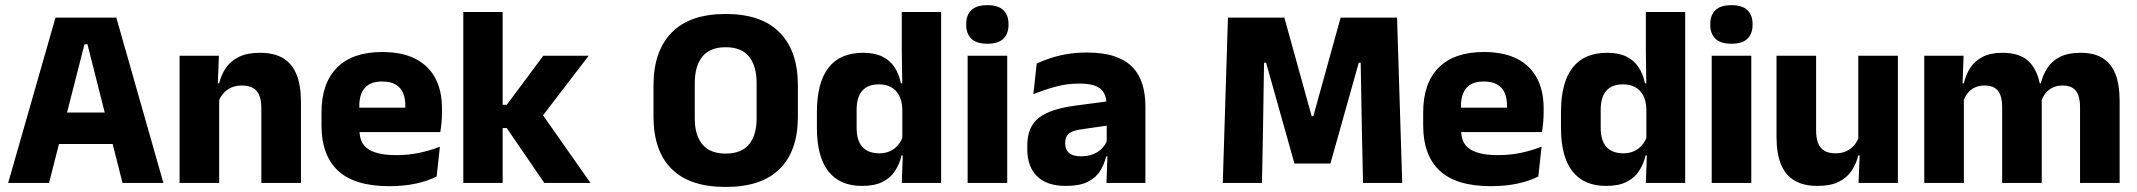

<svg xmlns="http://www.w3.org/2000/svg" viewBox="-20 -707 8258 742"><path d="M11.5 0 194.5 -639H429.5L611.5 0H453.5L318 -536H306.5L169.5 0ZM167 -150.5V-272H455V-150.5Z M990 0V-289Q990 -316 983 -335.8Q976 -355.5 959.5 -366Q943 -376.5 914.5 -376.5Q891 -376.5 873 -368.2Q855 -360 842.8 -345.8Q830.5 -331.5 824.5 -313.5L801 -385H827Q835 -418.5 853.2 -445Q871.5 -471.5 903.5 -487.2Q935.5 -503 984.5 -503Q1039.5 -503 1074.5 -481.8Q1109.5 -460.5 1126.2 -418.5Q1143 -376.5 1143 -313.5V0ZM674 0V-491.5H826L821 -368.5L827 -354V0Z M1484.5 12.5Q1350.5 12.5 1286.5 -47.2Q1222.5 -107 1222.5 -221.5V-272.5Q1222.5 -385.5 1282.5 -445.8Q1342.5 -506 1457 -506Q1534 -506 1585.2 -479.8Q1636.5 -453.5 1662.2 -405Q1688 -356.5 1688 -288.5V-272Q1688 -253 1686.2 -233.2Q1684.5 -213.5 1681.5 -196.5H1543.5Q1545.5 -225.5 1546 -251.2Q1546.5 -277 1546.5 -298Q1546.5 -328.5 1537 -349.2Q1527.5 -370 1507.8 -381Q1488 -392 1457 -392Q1411 -392 1389.8 -367.2Q1368.5 -342.5 1368.5 -297V-252L1369.5 -235.5V-200.5Q1369.5 -181.5 1375.8 -164.5Q1382 -147.5 1397.8 -134.8Q1413.5 -122 1441.2 -114.8Q1469 -107.5 1512 -107.5Q1557.5 -107.5 1599.5 -116.2Q1641.5 -125 1680 -140L1667.5 -25Q1633.5 -7.5 1587 2.5Q1540.5 12.5 1484.5 12.5ZM1303.5 -196.5V-291H1650.5V-196.5Z M2083.5 0 1938.5 -212H1898.5V-302H1938.5L2079.5 -491.5H2255L2068 -247.5V-276.5L2262 0ZM1770.5 0V-660.5H1922.5V0Z M2784.5 15.5Q2645 15.5 2575.2 -54.5Q2505.5 -124.5 2505.5 -256V-377.5Q2505.5 -509.5 2575.8 -581.2Q2646 -653 2784.5 -653Q2923 -653 2993.2 -581.2Q3063.5 -509.5 3063.5 -377.5V-256Q3063.5 -124.5 2993.5 -54.5Q2923.5 15.5 2784.5 15.5ZM2784.5 -113.5Q2845 -113.5 2874.5 -149Q2904 -184.5 2904 -248.5V-385.5Q2904 -452.5 2874.5 -488.5Q2845 -524.5 2784.5 -524.5Q2724 -524.5 2694.5 -488.5Q2665 -452.5 2665 -385.5V-248.5Q2665 -184.5 2694.5 -149Q2724 -113.5 2784.5 -113.5Z M3311.5 11.5Q3225.5 11.5 3181.2 -45Q3137 -101.5 3137 -213V-273.5Q3137 -387 3181.5 -445Q3226 -503 3316 -503Q3360 -503 3389.5 -488.5Q3419 -474 3436.8 -447.5Q3454.5 -421 3461.5 -385H3503L3467 -286Q3466 -316.5 3455 -337.5Q3444 -358.5 3424.2 -369.8Q3404.5 -381 3376.5 -381Q3334.5 -381 3312.5 -356.5Q3290.5 -332 3290.5 -283V-212.5Q3290.5 -164 3312.8 -139.2Q3335 -114.5 3378.5 -114.5Q3401.5 -114.5 3419.8 -123Q3438 -131.5 3450.8 -146.5Q3463.5 -161.5 3469.5 -180.5L3507 -106.5H3464Q3456.5 -73.5 3439 -46.5Q3421.5 -19.5 3390.5 -4Q3359.5 11.5 3311.5 11.5ZM3465 0 3469.5 -124.5 3467 -150.5V-349.5V-371L3465 -513.5V-660.5H3617V0Z M3719.5 0V-491.5H3872.5V0ZM3796 -538Q3753 -538 3733.5 -557.8Q3714 -577.5 3714 -611V-614.5Q3714 -648 3733.5 -667.5Q3753 -687 3796 -687Q3838 -687 3857.8 -667.5Q3877.5 -648 3877.5 -614.5V-611Q3877.5 -577 3857.8 -557.5Q3838 -538 3796 -538Z M4256 0 4260.5 -123 4257 -130.5V-284L4256 -304Q4256 -345 4232 -364.5Q4208 -384 4151.5 -384Q4102 -384 4057.5 -371.5Q4013 -359 3973.5 -343L3986.5 -461.5Q4010 -472.5 4039.2 -482.2Q4068.5 -492 4104 -498Q4139.5 -504 4180 -504Q4244.5 -504 4288 -489Q4331.5 -474 4357.5 -446.5Q4383.5 -419 4395 -380.8Q4406.5 -342.5 4406.5 -296.5V0ZM4099.5 11.5Q4026 11.5 3988 -25.5Q3950 -62.5 3950 -131V-144.5Q3950 -217 3994.8 -251.8Q4039.5 -286.5 4137 -299L4269 -316.5L4278 -224.5L4161 -207.5Q4125.5 -203 4111 -191Q4096.5 -179 4096.5 -155.5V-152Q4096.5 -129.5 4111 -116.2Q4125.5 -103 4157.5 -103Q4185.5 -103 4205.8 -111.5Q4226 -120 4239 -133.8Q4252 -147.5 4258.5 -164.5L4280 -102.5H4255Q4247 -70.5 4230.2 -44.5Q4213.5 -18.5 4182 -3.5Q4150.5 11.5 4099.5 11.5Z M4705.5 0 4725.5 -639H4943.5L5049 -258H5055.5L5161 -639H5379L5399 0H5247.5L5243 -209.5L5238.5 -464.5H5231L5121.5 -75H4982.5L4873 -464.5H4865L4861 -209L4857 0Z M5742 12.5Q5608 12.5 5544 -47.2Q5480 -107 5480 -221.5V-272.5Q5480 -385.5 5540 -445.8Q5600 -506 5714.5 -506Q5791.5 -506 5842.8 -479.8Q5894 -453.5 5919.8 -405Q5945.5 -356.5 5945.5 -288.5V-272Q5945.5 -253 5943.8 -233.2Q5942 -213.5 5939 -196.5H5801Q5803 -225.5 5803.5 -251.2Q5804 -277 5804 -298Q5804 -328.5 5794.5 -349.2Q5785 -370 5765.2 -381Q5745.5 -392 5714.5 -392Q5668.5 -392 5647.2 -367.2Q5626 -342.5 5626 -297V-252L5627 -235.5V-200.5Q5627 -181.5 5633.2 -164.5Q5639.5 -147.5 5655.2 -134.8Q5671 -122 5698.8 -114.8Q5726.5 -107.5 5769.5 -107.5Q5815 -107.5 5857 -116.2Q5899 -125 5937.5 -140L5925 -25Q5891 -7.5 5844.5 2.5Q5798 12.5 5742 12.5ZM5561 -196.5V-291H5908V-196.5Z M6187 11.5Q6101 11.5 6056.8 -45Q6012.5 -101.5 6012.5 -213V-273.5Q6012.5 -387 6057 -445Q6101.5 -503 6191.5 -503Q6235.5 -503 6265 -488.5Q6294.5 -474 6312.2 -447.5Q6330 -421 6337 -385H6378.5L6342.5 -286Q6341.5 -316.5 6330.5 -337.5Q6319.5 -358.5 6299.8 -369.8Q6280 -381 6252 -381Q6210 -381 6188 -356.5Q6166 -332 6166 -283V-212.5Q6166 -164 6188.2 -139.2Q6210.5 -114.5 6254 -114.5Q6277 -114.5 6295.2 -123Q6313.5 -131.5 6326.2 -146.5Q6339 -161.5 6345 -180.5L6382.5 -106.5H6339.5Q6332 -73.5 6314.5 -46.5Q6297 -19.5 6266 -4Q6235 11.5 6187 11.5ZM6340.5 0 6345 -124.5 6342.5 -150.5V-349.5V-371L6340.5 -513.5V-660.5H6492.5V0Z M6595 0V-491.5H6748V0ZM6671.5 -538Q6628.5 -538 6609 -557.8Q6589.5 -577.5 6589.5 -611V-614.5Q6589.5 -648 6609 -667.5Q6628.5 -687 6671.5 -687Q6713.5 -687 6733.2 -667.5Q6753 -648 6753 -614.5V-611Q6753 -577 6733.2 -557.5Q6713.5 -538 6671.5 -538Z M6998.5 -491.5V-202.5Q6998.5 -175.5 7005.5 -155.8Q7012.5 -136 7029 -125.2Q7045.5 -114.5 7074 -114.5Q7098 -114.5 7115.8 -123Q7133.5 -131.5 7145.8 -146Q7158 -160.5 7164 -178L7187.5 -106.5H7161.5Q7153.5 -73.5 7135.2 -46.5Q7117 -19.5 7085.2 -4Q7053.5 11.5 7004 11.5Q6949.5 11.5 6914.2 -9.8Q6879 -31 6862.2 -73Q6845.5 -115 6845.5 -178V-491.5ZM7314.5 -491.5V0H7162.5L7167.5 -123L7161.5 -137V-491.5Z M8018.5 0V-293Q8018.5 -319 8012.2 -337.8Q8006 -356.5 7991.2 -366.5Q7976.5 -376.5 7950.5 -376.5Q7928.5 -376.5 7912 -368.2Q7895.5 -360 7884.5 -345.8Q7873.5 -331.5 7868 -313.5L7853.5 -385H7867Q7875 -418 7892.5 -444.8Q7910 -471.5 7941 -487.2Q7972 -503 8020.5 -503Q8073 -503 8106.2 -482.2Q8139.5 -461.5 8155.5 -420.2Q8171.5 -379 8171.5 -317.5V0ZM7416.5 0V-491.5H7568.5L7563.5 -359L7569.5 -354V0ZM7717.5 0V-293Q7717.5 -319 7711.2 -337.8Q7705 -356.5 7690 -366.5Q7675 -376.5 7649.5 -376.5Q7627 -376.5 7610.5 -368.2Q7594 -360 7583.2 -345.8Q7572.5 -331.5 7567 -313.5L7543.5 -385H7569.5Q7577 -418.5 7594.2 -445Q7611.5 -471.5 7642 -487.2Q7672.5 -503 7719 -503Q7787.5 -503 7822.2 -467.8Q7857 -432.5 7866 -365.5Q7867.5 -355.5 7869 -341Q7870.5 -326.5 7870.5 -315V0Z"/></svg>

Font: Anek Odia Medium
Style: Bold
Weight: 700
Version: Version 1.003